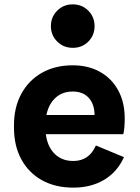

<svg xmlns="http://www.w3.org/2000/svg" viewBox="-20 -842 640 879"><path d="M315.5 17Q233 17 172 -17Q111 -51 77.5 -112.8Q44 -174.5 44 -257.5V-268.5Q44 -351 77.8 -412.8Q111.5 -474.5 172 -508.8Q232.5 -543 312.5 -543Q384.5 -543 438 -513Q491.5 -483 521.2 -428.2Q551 -373.5 551 -300Q551 -278.5 549.5 -260.2Q548 -242 544.5 -227.5H122.5V-315.5H413V-312.5Q413 -364.5 386.5 -393.8Q360 -423 313.5 -423Q255.5 -423 221.8 -381.2Q188 -339.5 188 -266.5V-259.5Q188 -188 222.2 -146.5Q256.5 -105 315.5 -105Q388 -105 419 -176L547.5 -122.5Q517.5 -55.5 457.5 -19.2Q397.5 17 315.5 17ZM313.2 -623Q271 -623 242 -651.8Q213 -680.5 213 -722.5Q213 -764 241.8 -793Q270.5 -822 312.9 -822Q355.9 -822 384.4 -793Q413 -764 413 -722.5Q413 -680.5 384.5 -651.8Q356.1 -623 313.2 -623Z"/></svg>

Font: Google Sans Code
Style: Regular
Weight: 400
Monospace: yes
Designer: Google Sans Code Authors
Foundry: Google LLC
Version: Version 6.000